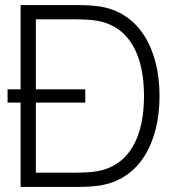

<svg xmlns="http://www.w3.org/2000/svg" viewBox="-20 -740 693 760"><path d="M370.5 -715C336 -720 292 -720 276 -720H61.5V-386.5H10V-334H61.5V0H276C291.5 0 336.5 0 370.5 -5C532 -27.5 611.5 -175.5 611.5 -360C611.5 -544 532 -692.5 370.5 -715ZM363.5 -62C341 -58 306 -56.5 276 -56.5H122V-334H317.5V-386.5H122V-663.5H276C304 -663.5 341 -662 363.5 -658C497 -635 550 -514.5 550 -360C550 -206 497.5 -85.5 363.5 -62Z"/></svg>

Font: Hauora Light
Style: Regular
Weight: 300
Designer: Wayne Shih
Foundry: WCYS
Version: Version 1.001;hotconv 1.0.109;makeotfexe 2.5.65596